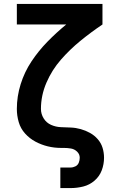

<svg xmlns="http://www.w3.org/2000/svg" viewBox="-20 -755 616 980"><path d="M288 205H340Q373 205 405 197Q437 189 462.5 167Q488 145 499.5 114Q511 83 511 50Q511 24 503.5 -0.5Q496 -25 479 -44.5Q462 -64 439.5 -76.5Q417 -89 392 -96Q367 -103 341.5 -104Q316 -105 290.5 -106Q265 -107 241 -117.5Q217 -128 203 -150.5Q189 -173 189 -199Q189 -268 217 -333Q245 -398 291 -450.5Q337 -503 391 -547Q445 -591 503 -630V-735H66V-630H318Q268 -589 222.5 -542.5Q177 -496 141 -442Q105 -388 85.5 -325.5Q66 -263 66 -199Q66 -165 75.5 -132Q85 -99 108 -73.5Q131 -48 161 -32Q191 -16 224 -8Q257 0 291 0Q295 0 298.5 0Q302 0 306 0Q324 0 342 3Q360 6 373.5 19Q387 32 387 50Q387 63 382 75.5Q377 88 365 94Q353 100 340 100H288Z"/></svg>

Font: Iosevka Sparkle
Style: Bold
Weight: 700
Designer: Belleve Invis
Foundry: Belleve Invis
Version: Version 4.5.0; ttfautohint (v1.8.3)